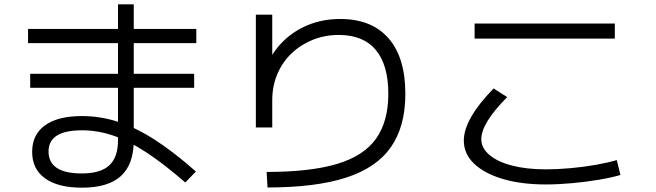

<svg xmlns="http://www.w3.org/2000/svg" viewBox="-20 -827 3040 890"><path d="M360 43Q249 43 189 0Q129 -43 129 -123Q129 -203 188.5 -246Q248 -289 360 -289Q444 -289 525.5 -263Q607 -237 695.5 -180.5Q784 -124 888 -32L839 19Q739 -68 657 -121.5Q575 -175 503.5 -199Q432 -223 360 -223Q205 -223 205 -125Q205 -23 359 -23Q446 -23 486.5 -60.5Q527 -98 527 -177V-807H600V-177Q600 -65 540.5 -11Q481 43 360 43ZM120 -420V-485H880V-420ZM110 -627V-693H890V-627Z M1216 -30Q1418 -30 1542 -67Q1666 -104 1723 -184Q1780 -264 1780 -392Q1780 -526 1722 -595.5Q1664 -665 1550 -665Q1486 -665 1430 -642.5Q1374 -620 1331.5 -579.5Q1289 -539 1265.5 -483.5Q1242 -428 1242 -362V-236H1166V-759H1242V-511H1211Q1239 -582 1290 -633Q1341 -684 1409 -711.5Q1477 -739 1557 -739Q1703 -739 1781 -649.5Q1859 -560 1859 -392Q1859 -241 1792 -145Q1725 -49 1584 -3.5Q1443 42 1220 42Z M2510 28Q2396 28 2310.5 2.5Q2225 -23 2177.5 -68.5Q2130 -114 2130 -175Q2130 -225 2164 -285Q2198 -345 2268 -417L2331 -377Q2211 -256 2211 -182Q2211 -141 2248.5 -109Q2286 -77 2353.5 -59.5Q2421 -42 2510 -42Q2564 -42 2625 -47.5Q2686 -53 2742.5 -63Q2799 -73 2839 -85L2856 -16Q2816 -4 2757 6Q2698 16 2633 22Q2568 28 2510 28ZM2180 -648V-718H2830V-648Z"/></svg>

Font: M PLUS 1 Code
Style: Regular
Weight: 400
Designer: Coji Morishita
Foundry: UNDERFOREST DESIGN
Version: Version 1.005